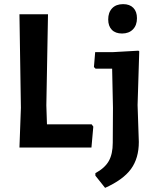

<svg xmlns="http://www.w3.org/2000/svg" viewBox="-20 -713 758 928"><path d="M575 -693Q607 -693 624.5 -675Q642 -657 642 -625Q642 -591 622.5 -571Q603 -551 570 -551Q538 -551 520.5 -569Q503 -587 503 -619Q503 -653 522 -673Q541 -693 575 -693ZM423 -112 431 -101 422 0H74L81 -192L74 -644H212L204 -204L207 -112ZM649 -468 653 -465 645 -205 651 -27Q651 52 613 104Q575 156 488 195L441 136V124Q487 99 506 65Q525 31 525 -23L526 -192L522 -381H442L434 -389L440 -461H525Z"/></svg>

Font: Alegreya Sans SC
Style: Bold
Weight: 700
Designer: Juan Pablo del Peral
Foundry: Huerta Tipografica
Version: Version 2.007